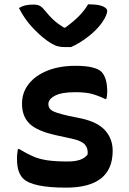

<svg xmlns="http://www.w3.org/2000/svg" viewBox="-20 -850 590 881"><path d="M306 -634H278Q256 -634 239 -639.5Q222 -645 194 -665Q160 -690 126 -727Q92 -764 67 -813Q81 -822 97 -825.5Q113 -829 134 -829Q153 -829 164 -822.5Q175 -816 191 -796Q205 -778 223.5 -760.5Q242 -743 274 -723H279Q319 -752 344.5 -778.5Q370 -805 384 -830H390Q431 -830 451.5 -821Q472 -812 472 -800Q472 -792 466.5 -778.5Q461 -765 448 -746Q424 -712 383.5 -681Q343 -650 306 -634ZM291 -109Q324 -109 346.5 -116.5Q369 -124 382 -141Q385 -168 370.5 -185.5Q356 -203 313 -213L235 -230Q150 -249 115.5 -282.5Q81 -316 81 -374Q81 -426 112 -465Q143 -504 198 -526Q253 -548 326 -548Q375 -548 404 -540.5Q433 -533 445 -521Q472 -494 472 -429Q472 -421 471 -412.5Q470 -404 468 -396H462Q431 -411 402 -419Q373 -427 325 -427Q263 -427 232.5 -411Q202 -395 202 -372Q202 -353 218.5 -342.5Q235 -332 292 -319L355 -306Q430 -289 463.5 -250.5Q497 -212 497 -158Q497 11 283 11Q128 11 86 -31Q73 -44 65.5 -65.5Q58 -87 58 -123Q58 -137 59.5 -147Q61 -157 62 -166H68Q103 -145 131.5 -132.5Q160 -120 197 -114.5Q234 -109 291 -109Z"/></svg>

Font: Recursive Sn Csl St SmB
Style: Regular
Weight: 600
Version: Version 1.079;hotconv 1.0.112;makeotfexe 2.5.65598; ttfautoh